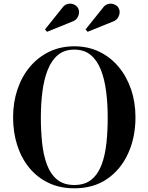

<svg xmlns="http://www.w3.org/2000/svg" viewBox="-20 -1011 805 1041"><path d="M383 10Q304.5 10 243 -19.5Q181.5 -49 138.5 -101.5Q95.5 -154 73.2 -224Q51 -294 51 -375Q51 -456 74.5 -526Q98 -596 142 -648.5Q186 -701 247 -730.5Q308 -760 383 -760Q457.5 -760 518.5 -730.5Q579.5 -701 623.2 -648.5Q667 -596 690.8 -526Q714.5 -456 714.5 -375Q714.5 -267 675 -179.8Q635.5 -92.5 561.5 -41.2Q487.5 10 383 10ZM383 -8Q440 -8 475.8 -37.2Q511.5 -66.5 530.8 -117.8Q550 -169 557 -235.2Q564 -301.5 564 -375Q564 -448.5 555.5 -514.8Q547 -581 527 -632.2Q507 -683.5 471.8 -712.8Q436.5 -742 383 -742Q329 -742 294 -712.8Q259 -683.5 238.8 -632.2Q218.5 -581 210 -514.8Q201.5 -448.5 201.5 -375Q201.5 -301.5 208.5 -235.2Q215.5 -169 234.8 -117.8Q254 -66.5 289.8 -37.2Q325.5 -8 383 -8ZM235 -838.5 224 -851.5 316.5 -967Q329.5 -985.5 346.5 -989.5Q363.5 -993.5 378.8 -987.5Q394 -981.5 401.5 -970Q414 -950.5 405 -925.8Q396 -901 369.5 -893ZM455 -838.5 444 -851.5 536.5 -967Q549.5 -985.5 566.5 -989.5Q583.5 -993.5 598.8 -987.5Q614 -981.5 621.5 -970Q634 -950.5 625 -925.8Q616 -901 589.5 -893Z"/></svg>

Font: Bodoni Moda SemiBold
Style: Regular
Weight: 600
Designer: Owen Earl
Foundry: indestructible type
Version: Version 2.005; ttfautohint (v1.8.4.7-5d5b)